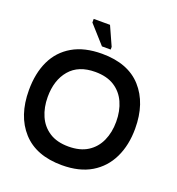

<svg xmlns="http://www.w3.org/2000/svg" viewBox="-133 -829 878 951"><g transform="rotate(20 306.0 -353.5)"><path d="M298 14Q162 14 90 -65.5Q18 -145 18 -280Q18 -369 49 -434.5Q80 -500 142.5 -536.5Q205 -573 298 -573Q435 -573 506.5 -493.5Q578 -414 578 -280Q578 -193 546 -126.5Q514 -60 452 -23Q390 14 298 14ZM297 -84Q358 -84 398 -109.5Q438 -135 458 -179.5Q478 -224 478 -280Q478 -337 458 -381.5Q438 -426 398 -451.5Q358 -477 297 -477Q209 -477 163 -423Q117 -369 117 -280Q117 -225 136.5 -180.5Q156 -136 196 -110Q236 -84 297 -84ZM284 -607 199 -702V-721H285L330 -621V-607Z"/></g></svg>

Font: Darker Grotesque
Style: Bold
Weight: 700
Designer: Gabriel Lam
Foundry: TypeRant
Version: Version 1.000;gftools[0.9.28]